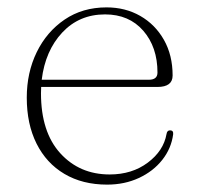

<svg xmlns="http://www.w3.org/2000/svg" viewBox="-20 -490 539 520"><path d="M447.5 -285.5Q447.5 -254.5 406.5 -254.5H91.5Q91 -246 91 -237.5Q91 -132.5 143.2 -75Q195.5 -17.5 277 -17.5Q337.5 -17.5 380.2 -49.5Q423 -81.5 431 -127Q432.5 -137 440.5 -137Q450 -137 449 -126.5Q444 -88 419.5 -57Q395 -26 356.2 -8Q317.5 10 270 10Q203.5 10 154.5 -19Q105.5 -48 79 -101Q52.5 -154 52.5 -225.5Q52.5 -293.5 79.5 -348.8Q106.5 -404 155 -437Q203.5 -470 268.5 -470Q319.5 -470 360 -446.8Q400.5 -423.5 424 -382Q447.5 -340.5 447.5 -285.5ZM264.5 -451Q194.5 -451 148.5 -401.8Q102.5 -352.5 93 -274H383Q406.5 -274 406.5 -293.5Q406.5 -362.5 368 -406.8Q329.5 -451 264.5 -451Z"/></svg>

Font: Fraunces 9pt Thin
Style: Regular
Weight: 100
Version: Version 1.000;[b76b70a41]